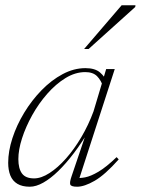

<svg xmlns="http://www.w3.org/2000/svg" viewBox="-20 -697 533 727"><path d="M251.5 -31 309 -200.5H315.5Q288.5 -155 259.2 -116.5Q230 -78 200.8 -49.5Q171.5 -21 144 -5.5Q116.5 10 93 10Q64 10 45.8 -1Q27.5 -12 19.2 -32.5Q11 -53 11 -80.5Q11 -124.5 27 -173.8Q43 -223 71.5 -270Q100 -317 137.2 -355.2Q174.5 -393.5 217 -416.2Q259.5 -439 303.5 -439Q339.5 -439 358.5 -422.8Q377.5 -406.5 390.5 -379L372.5 -364Q363 -393 347.5 -408.5Q332 -424 303 -424Q265 -424 228.2 -401.5Q191.5 -379 159 -342Q126.5 -305 102 -261Q77.5 -217 63.5 -173.5Q49.5 -130 49.5 -94.5Q49.5 -59 63.2 -40.2Q77 -21.5 109 -21.5Q136 -21.5 167.5 -41.8Q199 -62 230 -97Q261 -132 288 -177.8Q315 -223.5 334 -275L369.5 -393.5L382 -435.5H414.5L277 -11L265 -23.5Q281 -21.5 302.2 -25.5Q323.5 -29.5 352.8 -46.8Q382 -64 421.5 -102L429.5 -93.5Q377.5 -35 338.5 -12.5Q299.5 10 272 10Q249 10 246 1.5Q243 -7 251.5 -31ZM298.5 -511.5 440.5 -677H493L492 -670.5L315.5 -511.5Z"/></svg>

Font: Newsreader 24pt ExtraLight
Style: Italic
Weight: 250
Italic angle: -17°
Designer: Hugues Gentile
Foundry: Production Type
Version: Version 1.003